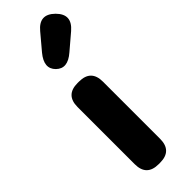

<svg xmlns="http://www.w3.org/2000/svg" viewBox="-301 -935 952 952"><g transform="rotate(-45 175.0 -458.5)"><path d="M156 0Q72 0 72 -84V-485Q72 -569 156 -569H166Q250 -569 250 -485V-84Q250 0 166 0ZM235 -705Q173 -651 129 -694Q86 -737 138 -800L207 -882Q262 -948 322 -889Q381 -830 316 -774Z"/></g></svg>

Font: Resource Han Rounded TW Heavy
Style: Regular
Weight: 900
Designer: Cyano Hao (round all glyphs); Ryoko NISHIZUKA 西塚涼子 (kana, bopomofo & ideographs); Paul D. Hunt (Latin, Greek & Cyrillic)
Foundry: Cyano Hao
Version: 0.990